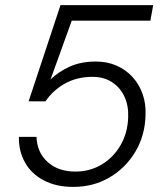

<svg xmlns="http://www.w3.org/2000/svg" viewBox="-20 -720 652 752"><path d="M267 12Q200 12 151.5 -13.5Q103 -39 78 -83.5Q53 -128 54 -184H123Q125 -123 166.5 -85.5Q208 -48 275 -48Q332 -48 378 -75.5Q424 -103 452 -151Q480 -199 482 -260Q484 -306 467.5 -341.5Q451 -377 419 -398Q387 -419 342 -419Q281 -419 234 -392.5Q187 -366 158 -323H92L217 -700H580L569 -639H261L178 -409Q209 -439 253 -459Q297 -479 355 -479Q400 -479 436.5 -463Q473 -447 499 -418.5Q525 -390 538.5 -352Q552 -314 550 -269Q548 -189 510 -125.5Q472 -62 409 -25Q346 12 267 12Z"/></svg>

Font: DM Sans 16pt Light
Style: Italic
Weight: 300
Italic angle: -10°
Version: Version 4.004;gftools[0.9.30]